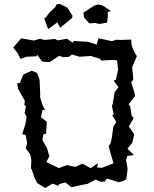

<svg xmlns="http://www.w3.org/2000/svg" viewBox="-20 -907 773 961"><path d="M450 -878 398 -844 400 -820 427 -790 457 -792 478 -787 516 -794 520 -828 519 -846 535 -852 495 -879 470 -885ZM46 -669 67 -643 83 -612 113 -623 162 -625 166 -633 191 -599 228 -596 277 -628 295 -621 323 -622 341 -634 378 -623 409 -625 434 -627 480 -613 486 -604 542 -607 566 -605 571 -558 560 -508 549 -503 573 -471 554 -446 544 -386 540 -378 549 -335 542 -330 562 -296 548 -275 538 -208 531 -185 524 -177 532 -144 548 -90 490 -67 466 -69 471 -91 434 -65 392 -88 358 -72 333 -76 316 -81 275 -66 242 -81 212 -96 227 -125 215 -167 192 -206 197 -234 211 -239 214 -298 185 -320 193 -357 205 -356 191 -386 181 -419V-445L178 -508L166 -542L139 -553L97 -534L79 -492L67 -491L70 -463L104 -403L102 -381L110 -376L103 -343L113 -321L107 -285L91 -236L108 -231L116 -190L109 -165L131 -135L137 -106L135 -65L140 -56L152 -18L167 10L207 34L243 12L273 23L275 15L307 6L337 30L398 17L419 13L458 -8L486 3L505 1L515 -14L574 5L600 -2L612 -10L619 -62L611 -105L617 -126L650 -131L618 -163L642 -192L652 -235L625 -274L649 -316L639 -328L632 -374L624 -385L656 -427L651 -451L637 -495L647 -509L645 -538L641 -569L665 -626L649 -653L639 -681L637 -709L585 -707L560 -708L541 -701L493 -711L473 -716L464 -684L419 -698L349 -702L344 -693L315 -713L270 -705L254 -712L204 -707L179 -713L150 -704L86 -715ZM201 -815 221 -761 267 -795 281 -768 340 -816 343 -828 318 -868 281 -887 264 -886 257 -872 227 -844 211 -821Z"/></svg>

Font: チョークS
Style: Regular
Weight: 400
Designer: [Stick] Fontworks Inc.
Foundry: [Stick] Fontworks Inc.
Version: Version 1.200;FEAKit 1.0